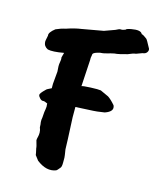

<svg xmlns="http://www.w3.org/2000/svg" viewBox="-105 -754 688 833"><g transform="rotate(15 239.5 -337.5)"><path d="M244 -500 237 -381Q242 -384 277 -385.5Q312 -387 323 -385L360 -368Q374 -359 393 -337Q405 -311 364 -297Q325 -291 314 -291L235 -287V-241Q241 -118 241 -98Q246 -68 246 -62V-40Q246 -21 241 -16Q229 -1 226 0Q185 16 139 -20L123 -41Q123 -45 117 -71Q118 -74 109 -104Q109 -110 111.5 -119Q114 -128 114 -139Q114 -150 109 -162Q109 -175 107 -185V-195Q109 -206 109.5 -218.5Q110 -231 112.5 -243.5Q115 -256 113 -267V-270Q99 -277 92.5 -276Q86 -275 78.5 -282.5Q71 -290 70 -297Q69 -304 91 -325Q93 -329 115 -339V-359L120 -415Q117 -442 120 -456Q123 -470 121 -479L127 -501Q77 -492 55 -497Q36 -506 35 -526Q34 -527 40 -555Q37 -569 64 -590Q86 -600 106 -604Q144 -617 174 -621Q233 -631 269 -638L316 -655Q332 -664 338.5 -663Q345 -662 358 -667Q360 -672 381 -676Q424 -684 431 -667Q440 -665 455 -653Q458 -652 478 -614Q481 -606 475 -597.5Q469 -589 456 -588L429 -578Q417 -577 395 -567Q354 -556 349 -556Q344 -556 339 -555Q324 -552 307 -547Q290 -542 278 -542Q250 -536 247 -528Q246 -526 246 -522L244 -510Z"/></g></svg>

Font: Caveat Brush
Style: Regular
Weight: 400
Designer: Pablo Impallari
Foundry: Creative Lab NY
Version: Version 1.096; ttfautohint (v1.3)